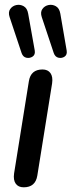

<svg xmlns="http://www.w3.org/2000/svg" viewBox="-20 -791 305 818"><path d="M81 7Q58 7 47 -8.5Q36 -24 40 -52L103 -445Q111 -495 161 -495Q184 -495 195 -479.5Q206 -464 202 -436L139 -43Q131 7 81 7ZM209 -565 158 -718Q151 -739 160.5 -752.5Q170 -766 186.5 -769.5Q203 -773 218 -764.5Q233 -756 237 -733L264 -576Q267 -558 255.5 -550Q244 -542 229.5 -545Q215 -548 209 -565ZM72 -565 21 -718Q14 -739 23.5 -752.5Q33 -766 49.5 -769.5Q66 -773 81 -764.5Q96 -756 100 -733L128 -576Q131 -558 119 -550Q107 -542 92.5 -545Q78 -548 72 -565Z"/></svg>

Font: Nunito SemiBold
Style: Italic
Weight: 600
Italic angle: -9°
Designer: Vernon Adams
Foundry: Vernon Adams
Version: Version 3.601; ttfautohint (v1.8.2.53-6de2)